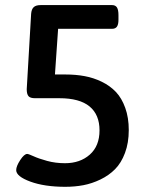

<svg xmlns="http://www.w3.org/2000/svg" viewBox="-20 -720 575 747"><path d="M416 -700.2Q429.2 -700.2 435.1 -690.9Q440.9 -681.6 440.9 -661.1V-643.1Q440.9 -625 435.1 -616.5Q429.2 -607.9 416 -607.9H206.1L193.8 -430.2H234.9Q274.9 -430.2 309.3 -423.8Q343.8 -417.5 376 -401.9Q408.2 -386.2 430.9 -362.3Q453.6 -338.4 467.3 -300.3Q481 -262.2 481 -213.9Q481 -164.1 466.3 -125Q451.7 -85.9 427.7 -61.8Q403.8 -37.6 370.8 -21.7Q337.9 -5.9 304.4 0.5Q271 6.8 233.9 6.8Q153.3 6.8 98.1 -13.4Q43 -33.7 43 -58.1Q43 -73.2 58.6 -97.2Q74.2 -121.1 85.9 -121.1Q90.8 -121.1 110.6 -112.1Q130.4 -103 163.1 -94Q195.8 -85 232.9 -85Q291.5 -85 329.3 -118.4Q367.2 -151.9 367.2 -212.9Q367.2 -273.9 328.4 -305.9Q289.6 -337.9 210.9 -337.9H116.2Q97.7 -337.9 90.8 -345.9Q84 -354 84 -373L101.1 -666Q102.5 -684.1 111.1 -692.1Q119.6 -700.2 138.2 -700.2Z"/></svg>

Font: Asap Symbol
Style: Regular
Weight: 900
Designer: Tania Quindós, Elena González Miranda, Marcela Romero, Pablo Cosgaya
Foundry: Omnibus-Type
Version: Version 1.000;PS 001.000;hotconv 1.0.70;makeotf.lib2.5.58329